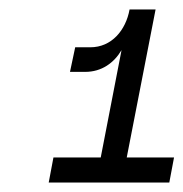

<svg xmlns="http://www.w3.org/2000/svg" viewBox="-20 -750 388 406"><path d="M83 -364H338L348 -417H248L309 -730H254C246 -686 216 -650 171 -650H139L128 -598H160C195 -598 221 -617 237 -644L193 -417H93Z"/></svg>

Font: Uncut Sans
Style: Italic
Weight: 400
Italic angle: -11°
Designer: Kasper Nordkvist
Foundry: UNCUT.wtf
Version: Version 1.304;Glyphs 3.2 (3246)